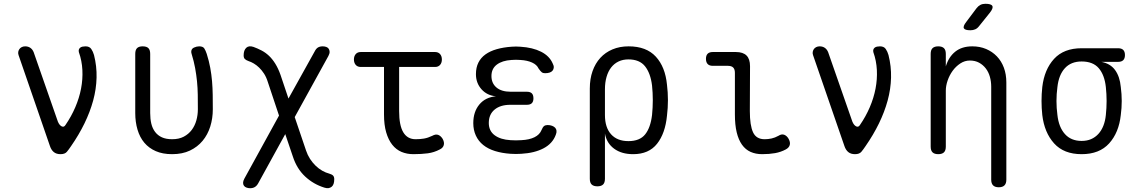

<svg xmlns="http://www.w3.org/2000/svg" viewBox="-20 -805 6040 1015"><path d="M244 -33 78 -514Q75 -523 76.5 -531Q78 -539 82.5 -545.5Q87 -552 95 -556Q103 -560 113 -560Q129 -560 140.5 -552Q152 -544 158 -529L286 -162Q294 -143 306 -137Q318 -131 326 -144Q357 -189 378 -238Q399 -287 408.5 -336.5Q418 -386 415.5 -435Q413 -484 397 -529Q395 -537 397 -543Q399 -549 404 -553Q409 -557 416.5 -558.5Q424 -560 432 -560Q453 -560 462.5 -546Q472 -532 477 -514Q492 -455 490.5 -394.5Q489 -334 472.5 -273.5Q456 -213 426.5 -152.5Q397 -92 356 -33Q344 -15 333.5 -2.5Q323 10 300 10Q278 10 264.5 -1Q251 -12 244 -33Z M695 -520Q695 -541 704.5 -550.5Q714 -560 734 -560Q755 -560 764.5 -550.5Q774 -541 774 -520V-207Q774 -176 780 -151Q786 -126 800 -107.5Q814 -89 836 -79Q858 -69 890 -69Q926 -69 951.5 -82.5Q977 -96 993.5 -118Q1010 -140 1018 -168.5Q1026 -197 1026 -227Q1026 -268 1025.5 -304Q1025 -340 1021.5 -375Q1018 -410 1011.5 -445.5Q1005 -481 993 -520Q992 -523 991.5 -526Q991 -529 991 -531Q991 -547 1005.5 -553.5Q1020 -560 1033 -560Q1053 -560 1060 -549Q1067 -538 1073 -520Q1085 -482 1091.5 -446.5Q1098 -411 1101 -375.5Q1104 -340 1104.5 -303.5Q1105 -267 1105 -227Q1105 -179 1091.5 -136Q1078 -93 1051 -60.5Q1024 -28 984 -9Q944 10 890 10Q840 10 803.5 -6Q767 -22 743 -50.5Q719 -79 707 -119.5Q695 -160 695 -207Z M1716 -509 1538 -186 1598 -9Q1606 15 1619 35Q1632 55 1648.5 71Q1665 87 1683.5 97.5Q1702 108 1721 113Q1735 117 1741 123.5Q1747 130 1747 142Q1747 157 1743.5 167Q1740 177 1733 182.5Q1726 188 1717 189.5Q1708 191 1695 187Q1637 169 1593 128Q1549 87 1528 22L1488 -96L1345 164Q1338 177 1327.5 183.5Q1317 190 1302 190Q1293 190 1284 187Q1275 184 1270 177.5Q1265 171 1265 161.5Q1265 152 1272 139L1455 -194L1396 -371Q1388 -397 1376 -415.5Q1364 -434 1350 -447.5Q1336 -461 1321.5 -469.5Q1307 -478 1294 -482Q1280 -487 1274 -493.5Q1268 -500 1268 -512Q1268 -526 1271.5 -536Q1275 -546 1282 -552.5Q1289 -559 1298.5 -560Q1308 -561 1320 -557Q1342 -549 1363 -538Q1384 -527 1402 -510Q1420 -493 1435.5 -468Q1451 -443 1463 -409L1505 -284L1644 -534Q1651 -548 1661 -554Q1671 -560 1686 -560Q1696 -560 1704.5 -557Q1713 -554 1717.5 -547.5Q1722 -541 1722.5 -531.5Q1723 -522 1716 -509Z M2280 -530Q2297 -530 2306.5 -519Q2316 -508 2316 -490.5Q2316 -473 2306.5 -462Q2297 -451 2280 -451H2090V-218Q2090 -142 2112 -105.5Q2134 -69 2177 -69Q2201 -69 2221.5 -72.5Q2242 -76 2265 -87Q2283 -97 2296.5 -92Q2310 -87 2320 -71Q2330 -53 2326 -38Q2322 -23 2305 -15Q2275 1 2241.5 5.5Q2208 10 2165 10Q2131 10 2102.5 -2Q2074 -14 2053.5 -40Q2033 -66 2021.5 -105.5Q2010 -145 2010 -200V-451H1887Q1870 -451 1860.5 -462Q1851 -473 1851 -490.5Q1851 -508 1860.5 -519Q1870 -530 1887 -530Z M2902 -469Q2908 -458 2907.5 -448.5Q2907 -439 2901.5 -432Q2896 -425 2886 -421.5Q2876 -418 2862 -418Q2857 -418 2852.5 -419Q2848 -420 2844 -423Q2840 -426 2836 -431Q2832 -436 2827 -443Q2818 -463 2792.5 -474.5Q2767 -486 2731 -488Q2719 -489 2707.5 -489Q2696 -489 2684 -488Q2635 -485 2606.5 -463.5Q2578 -442 2578 -403Q2578 -365 2604.5 -342.5Q2631 -320 2680 -320H2765Q2783 -320 2791.5 -311.5Q2800 -303 2800 -285Q2800 -268 2791.5 -259.5Q2783 -251 2765 -251H2678Q2625 -251 2594.5 -225.5Q2564 -200 2564 -155Q2564 -113 2595 -90Q2626 -67 2679 -64Q2693 -63 2707.5 -63Q2722 -63 2736 -64Q2778 -66 2805.5 -79.5Q2833 -93 2843 -118Q2846 -125 2849 -130Q2852 -135 2855.5 -138Q2859 -141 2864 -142.5Q2869 -144 2874 -144Q2888 -144 2898.5 -140Q2909 -136 2915 -129.5Q2921 -123 2922 -113.5Q2923 -104 2918 -92Q2901 -46 2853.5 -21Q2806 4 2736 8Q2722 9 2707.5 9Q2693 9 2679 8Q2634 5 2597 -6.5Q2560 -18 2534.5 -38.5Q2509 -59 2495.5 -88.5Q2482 -118 2482 -154Q2482 -214 2514 -252.5Q2546 -291 2602 -296Q2555 -300 2525.5 -333Q2496 -366 2496 -413Q2496 -448 2509 -474Q2522 -500 2546.5 -517.5Q2571 -535 2606 -545Q2641 -555 2684 -558Q2696 -559 2707.5 -559Q2719 -559 2731 -558Q2796 -554 2840.5 -531.5Q2885 -509 2902 -469Z M3138 180Q3118 180 3108 170.5Q3098 161 3098 140V-337Q3098 -388 3112.5 -429Q3127 -470 3153.5 -499Q3180 -528 3218 -544Q3256 -560 3303 -560Q3397 -560 3447 -505.5Q3497 -451 3506 -357Q3511 -317 3511 -275.5Q3511 -234 3506 -194Q3497 -100 3453.5 -45Q3410 10 3327 10Q3266 10 3226.5 -19Q3187 -48 3178 -99V140Q3178 161 3168 170.5Q3158 180 3138 180ZM3302 -59Q3362 -59 3390.5 -94.5Q3419 -130 3427 -197Q3431 -236 3431 -275.5Q3431 -315 3427 -353Q3419 -418 3390 -454.5Q3361 -491 3302 -491Q3273 -491 3250 -480Q3227 -469 3211 -448.5Q3195 -428 3186.5 -398.5Q3178 -369 3178 -333V-197Q3178 -131 3210.5 -95Q3243 -59 3302 -59Z M3944 -218Q3944 -142 3961 -105.5Q3978 -69 4022 -69Q4041 -69 4059 -73Q4077 -77 4095 -87Q4112 -98 4126 -92.5Q4140 -87 4149 -71Q4159 -53 4155 -38.5Q4151 -24 4134 -15Q4108 -1 4077.5 4.5Q4047 10 4009 10Q3975 10 3948 -2Q3921 -14 3902.5 -40Q3884 -66 3874.5 -105.5Q3865 -145 3865 -200V-420Q3865 -439 3856 -448Q3847 -457 3828 -457H3748Q3730 -457 3721 -466.5Q3712 -476 3712 -494Q3712 -512 3721 -521Q3730 -530 3748 -530H3870Q3908 -530 3926.5 -511.5Q3945 -493 3945 -455Z M4444 -33 4278 -514Q4275 -523 4276.5 -531Q4278 -539 4282.5 -545.5Q4287 -552 4295 -556Q4303 -560 4313 -560Q4329 -560 4340.5 -552Q4352 -544 4358 -529L4486 -162Q4494 -143 4506 -137Q4518 -131 4526 -144Q4557 -189 4578 -238Q4599 -287 4608.5 -336.5Q4618 -386 4615.5 -435Q4613 -484 4597 -529Q4595 -537 4597 -543Q4599 -549 4604 -553Q4609 -557 4616.5 -558.5Q4624 -560 4632 -560Q4653 -560 4662.5 -546Q4672 -532 4677 -514Q4692 -455 4690.5 -394.5Q4689 -334 4672.5 -273.5Q4656 -213 4626.5 -152.5Q4597 -92 4556 -33Q4544 -15 4533.5 -2.5Q4523 10 4500 10Q4478 10 4464.5 -1Q4451 -12 4444 -33Z M4980 -326V-30Q4980 -9 4970 0.5Q4960 10 4940 10Q4920 10 4910 0.5Q4900 -9 4900 -30V-520Q4900 -541 4910 -550.5Q4920 -560 4940 -560Q4960 -560 4970 -550.5Q4980 -541 4980 -520V-454Q4995 -504 5030 -532Q5065 -560 5120 -560Q5160 -560 5193 -546Q5226 -532 5250 -507Q5274 -482 5287 -447Q5300 -412 5300 -369V145Q5300 165 5290 175Q5280 185 5260 185Q5240 185 5230 175Q5220 165 5220 145V-347Q5220 -374 5213 -399Q5206 -424 5191.5 -443Q5177 -462 5156 -473.5Q5135 -485 5107 -485Q5080 -485 5056.5 -469.5Q5033 -454 5016 -430.5Q4999 -407 4989.5 -379Q4980 -351 4980 -326ZM5156 -667Q5147 -655 5135.5 -650Q5124 -645 5110 -645Q5081 -645 5075.5 -655.5Q5070 -666 5088 -689L5142 -761Q5151 -773 5162.5 -779Q5174 -785 5189 -785Q5220 -785 5226 -773.5Q5232 -762 5213 -738Z M5891 -478H5802Q5850 -469 5875 -434.5Q5900 -400 5905 -345Q5910 -308 5910 -271Q5910 -234 5905 -197Q5895 -104 5843.5 -47Q5792 10 5698 10Q5604 10 5552.5 -47Q5501 -104 5490 -197Q5486 -234 5486 -271Q5486 -308 5490 -345Q5501 -438 5552.5 -494Q5604 -550 5698 -550H5891Q5909 -550 5918 -541Q5927 -532 5927 -514Q5927 -496 5918 -487Q5909 -478 5891 -478ZM5698 -60Q5726 -60 5748 -69.5Q5770 -79 5786.5 -97Q5803 -115 5813 -140.5Q5823 -166 5826 -197Q5830 -234 5830 -271Q5830 -308 5826 -345Q5819 -409 5788.5 -444.5Q5758 -480 5698 -480Q5642 -480 5609.5 -444.5Q5577 -409 5570 -345Q5565 -308 5565 -271Q5565 -234 5570 -197Q5577 -133 5609.5 -96.5Q5642 -60 5698 -60Z"/></svg>

Font: Maple Mono Normal NL Light
Style: Regular
Weight: 300
Monospace: yes
Designer: subframe7536
Version: Version 7.000